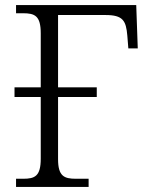

<svg xmlns="http://www.w3.org/2000/svg" viewBox="-20 -734 584 754"><path d="M43 0H328V-32H278C232 -32 208 -42 208 -109V-353H360V-391H208V-675H394C463 -675 475 -653 480 -594L484 -544H521L515 -714H43V-682H70C117 -682 140 -672 140 -603V-391H37V-353H140V-111C140 -42 117 -32 71 -32H43Z"/></svg>

Font: Noto Serif Light
Style: Regular
Weight: 300
Designer: Monotype Design Team
Foundry: Monotype Imaging Inc.
Version: Version 2.013